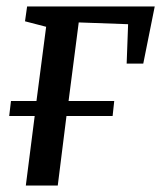

<svg xmlns="http://www.w3.org/2000/svg" viewBox="-20 -575 500 595"><path d="M64 -555H459.5L424 -378H372.5L377 -500L224 -505.5L192.5 -262H334L329 -215.5H186L159 0H60L87.5 -215.5H8.5L14 -262H93L123 -492L57.5 -509Z"/></svg>

Font: Merriweather
Style: Italic
Weight: 400
Italic angle: -7.8°
Designer: Eben Sorkin
Foundry: Eben Sorkin
Version: Version 2.100